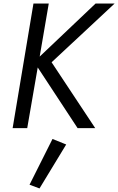

<svg xmlns="http://www.w3.org/2000/svg" viewBox="-20 -720 664 1079"><path d="M517 -700 203 -402 254 -700H168L51 0H133L192 -341L416 0H515L270 -370L624 -700ZM275 61 146 318 202 339 352 92Z"/></svg>

Font: Jost* 400 Book Italic
Style: Italic
Weight: 400
Italic angle: -10°
Version: Version 3.200; ttfautohint (v0.97) -l 8 -r 50 -G 200 -x 14 -